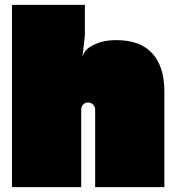

<svg xmlns="http://www.w3.org/2000/svg" viewBox="-20 -765 721 785"><path d="M369 0V-317Q369 -329 360.5 -337.5Q352 -346 340 -346Q328 -346 320 -337.5Q312 -329 312 -317V0H29V-745H327V-619L317 -533Q321 -546 331 -559Q341 -572 374 -586.5Q407 -601 455 -601Q553 -601 602.5 -547Q652 -493 652 -390V0Z"/></svg>

Font: Erica One
Style: Regular
Weight: 400
Designer: Miguel Hernandez
Foundry: Miguel Hernandez
Version: Version 1.003